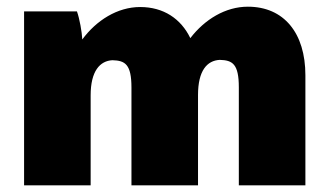

<svg xmlns="http://www.w3.org/2000/svg" viewBox="-20 -554 979 574"><path d="M52 0H251V-269C251 -342 279 -372 316 -374C354 -373 373 -362 373 -292V0H572V-270C572 -343 599 -373 637 -375C675 -374 694 -363 694 -293V0H893V-329C893 -455 829 -534 721 -534C654 -534 592 -496 549 -440C521 -498 469 -533 399 -533C331 -533 268 -493 226 -436C225 -458 218 -498 210 -520H52Z"/></svg>

Font: Fixel Display Black
Style: Regular
Weight: 900
Designer: AlfaBravo + MacPaw
Foundry: Kyrylo Tkachov, Marchela Mozhyna, Serhii Makarenko, Maria Weinstein, Zakhar Kryvoshyya
Version: Version 1.211